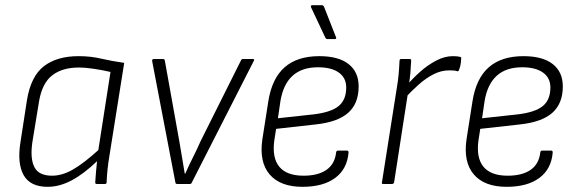

<svg xmlns="http://www.w3.org/2000/svg" viewBox="-20 -711 2234 742"><path d="M164 11Q97 11 71.5 -34Q46 -79 59 -161L84 -323Q99 -416 149.5 -455Q200 -494 284 -494Q330 -494 370.5 -484.5Q411 -475 460 -468L404 -116Q398 -81 395.5 -55.5Q393 -30 392 -6Q392 0 385 0H354Q348 0 348 -6Q349 -26 351 -46.5Q353 -67 355 -88Q304 -39 257 -14Q210 11 164 11ZM181 -32Q221 -32 263 -56.5Q305 -81 360 -131L407 -433Q376 -440 343.5 -445Q311 -450 284 -450Q221 -450 182 -420Q143 -390 131 -320L105 -161Q96 -98 113 -65Q130 -32 181 -32Z M665 0Q659 0 658 -5L568 -475Q567 -483 575 -483H610Q616 -483 617 -477L673 -165Q678 -134 683.5 -103Q689 -72 694 -40H696Q710 -72 725.5 -102.5Q741 -133 755 -165L911 -477Q912 -480 914 -481.5Q916 -483 918 -483H957Q961 -483 962 -481Q963 -479 961 -476L721 -5Q719 0 714 0Z M1149 11Q1063 11 1022 -37Q981 -85 994 -173L1017 -320Q1031 -408 1080 -451Q1129 -494 1214 -494Q1288 -494 1327 -463.5Q1366 -433 1366 -377Q1366 -311 1325.5 -275Q1285 -239 1199 -230L1047 -213L1040 -168Q1031 -101 1059.5 -66.5Q1088 -32 1153 -32Q1209 -32 1241.5 -54.5Q1274 -77 1279 -122Q1280 -129 1286 -129H1321Q1327 -129 1327 -122Q1322 -58 1275.5 -23.5Q1229 11 1149 11ZM1054 -254 1192 -269Q1259 -277 1288.5 -301Q1318 -325 1318 -373Q1318 -410 1289.5 -430.5Q1261 -451 1209 -451Q1147 -451 1111 -418.5Q1075 -386 1064 -322ZM1245 -560Q1240 -560 1237 -566L1182 -683Q1181 -686 1182 -688.5Q1183 -691 1186 -691H1224Q1230 -691 1233 -683L1279 -566Q1281 -560 1273 -560Z M1461 0Q1454 0 1456 -6L1513 -368Q1518 -396 1520.5 -423.5Q1523 -451 1524 -476Q1524 -483 1531 -483H1563Q1569 -483 1569 -477Q1568 -455 1566 -429.5Q1564 -404 1559 -378L1557 -355L1503 -6Q1501 0 1495 0ZM1544 -331 1551 -380Q1574 -407 1603 -433Q1632 -459 1665 -476.5Q1698 -494 1730 -494Q1749 -494 1759 -491Q1762 -490 1762.5 -488Q1763 -486 1762 -483Q1762 -473 1760 -462Q1758 -451 1754 -441Q1752 -434 1746 -436Q1741 -438 1733.5 -438.5Q1726 -439 1715 -439Q1685 -439 1655.5 -424Q1626 -409 1598.5 -384.5Q1571 -360 1544 -331Z M1938 11Q1852 11 1811 -37Q1770 -85 1783 -173L1806 -320Q1820 -408 1869 -451Q1918 -494 2003 -494Q2077 -494 2116 -463.5Q2155 -433 2155 -377Q2155 -311 2114.5 -275Q2074 -239 1988 -230L1836 -213L1829 -168Q1820 -101 1848.5 -66.5Q1877 -32 1942 -32Q1998 -32 2030.5 -54.5Q2063 -77 2068 -122Q2069 -129 2075 -129H2110Q2116 -129 2116 -122Q2111 -58 2064.5 -23.5Q2018 11 1938 11ZM1843 -254 1981 -269Q2048 -277 2077.5 -301Q2107 -325 2107 -373Q2107 -410 2078.5 -430.5Q2050 -451 1998 -451Q1936 -451 1900 -418.5Q1864 -386 1853 -322Z"/></svg>

Font: Sofia Sans Semi Condensed Light
Style: Italic
Weight: 300
Italic angle: -9°
Version: Version 4.100